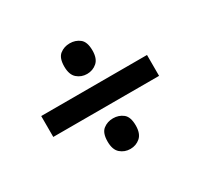

<svg xmlns="http://www.w3.org/2000/svg" viewBox="-109 -730 790 756"><g transform="rotate(-30 286.0 -352.0)"><path d="M285 -453Q259 -453 240 -469.5Q221 -486 221 -523Q221 -562 240 -577Q259 -592 285 -592Q311 -592 330 -577Q349 -562 349 -523Q349 -486 330 -469.5Q311 -453 285 -453ZM45 -305V-400H526V-305ZM285 -112Q259 -112 240 -128.5Q221 -145 221 -182Q221 -221 240 -236Q259 -251 285 -251Q311 -251 330 -236Q349 -221 349 -182Q349 -145 330 -128.5Q311 -112 285 -112Z"/></g></svg>

Font: Noto Sans Lisu SemiBold
Style: Regular
Weight: 600
Designer: Monotype Design Team. David Williams.
Foundry: Monotype Imaging Inc.
Version: Version 2.102; ttfautohint (v1.8.4.7-5d5b)